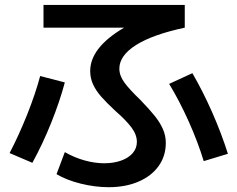

<svg xmlns="http://www.w3.org/2000/svg" viewBox="-20 -740 978 791"><path d="M212.9 -22.5 247.1 -113.3Q285.2 -91.3 327.6 -79.3Q370.1 -67.4 409.2 -67.4Q448.2 -67.4 479 -78.4Q509.8 -89.4 526.9 -109.4Q543.9 -129.4 543.9 -155.3Q543.9 -185.1 521.7 -214.8Q499.5 -244.6 455.1 -283.2Q418.9 -316.9 397.2 -341.6Q375.5 -366.2 363.5 -392.1Q351.6 -418 351.6 -447.3Q351.6 -543.9 491.2 -626H159.2V-719.7H741.2V-626Q609.9 -598.1 540.8 -554.7Q471.7 -511.2 471.7 -457Q471.7 -428.7 492.2 -400.4Q512.7 -372.1 557.6 -329.1Q596.2 -289.1 617.7 -262.2Q639.2 -235.4 651.1 -208.3Q663.1 -181.2 663.1 -151.4Q663.1 -97.2 633.5 -55.9Q604 -14.6 550.5 8.3Q497.1 31.2 427.7 31.2Q372.1 31.2 313.5 16.8Q254.9 2.4 212.9 -22.5ZM145.5 -426.8 247.1 -400.4Q226.1 -321.8 190.9 -234.1Q155.8 -146.5 113.3 -69.3L19.5 -109.4Q57.1 -181.2 91.6 -267.3Q126 -353.5 145.5 -426.8ZM676.8 -394.5 772.5 -438.5Q814.5 -366.7 853.3 -279.1Q892.1 -191.4 918.9 -106.4L819.3 -76.2Q795.4 -154.8 757.6 -239.3Q719.7 -323.7 676.8 -394.5Z"/></svg>

Font: Pretendard SemiBold
Style: Regular
Weight: 600
Designer: Base glyphs from Inter by Rasmus Andersson; Hangeul glyphs from Noto Sans CJK(Source Han Sans) by Jang Soo-young and Kan
Foundry: Kil Hyung-jin
Version: Version 1.309